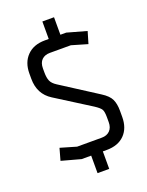

<svg xmlns="http://www.w3.org/2000/svg" viewBox="-146 -814 712 928"><g transform="rotate(-20 209.5 -350.0)"><path d="M251 -650H281L381 -622L363 -561L281 -585H173Q147 -585 131.5 -570Q116 -555 116 -526V-506Q116 -478 123 -461.5Q130 -445 152 -431L339 -311Q374 -289 385 -265.5Q396 -242 396 -207V-175Q396 -117 363 -83.5Q330 -50 271 -50H251V40H191V-50H142L43 -77L60 -138L142 -114H269Q295 -114 310.5 -129.5Q326 -145 326 -173V-198Q326 -227 319.5 -238.5Q313 -250 287 -267L108 -380Q46 -419 46 -498V-525Q46 -582 79.5 -616Q113 -650 171 -650H191V-740H251Z"/></g></svg>

Font: Strong
Style: Regular
Weight: 400
Designer: Roman Shchyukin (Gaslight Type Foundry)
Foundry: Cyreal (www.cyreal.org)
Version: Version 1.001